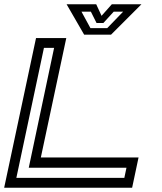

<svg xmlns="http://www.w3.org/2000/svg" viewBox="-24 -878 758 898"><path d="M-4.5 0 144.5 -700H286L167 -141.5H624L594 0ZM52.5 -46H557.5L567.5 -93.5H110.5L229 -654H181.5ZM369.5 -716 287.5 -858H426L451 -804L499 -858H637.5L495.5 -716ZM399 -746.5H477.5L552 -823.5H508L459.5 -770.5H427.5L401 -823.5H357Z"/></svg>

Font: Tourney Expanded Medium
Style: Italic
Weight: 500
Width: 7
Italic angle: -12°
Designer: Tyler Finck
Foundry: Etcetera Type Co
Version: Version 1.010; ttfautohint (v1.8.3)